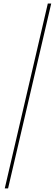

<svg xmlns="http://www.w3.org/2000/svg" viewBox="-20 -800 306 1070"><path d="M6.5 250 246.5 -780.5H265.5L25 250Z"/></svg>

Font: Bodoni Moda Black
Style: Italic
Weight: 900
Italic angle: -13°
Version: Version 2.005